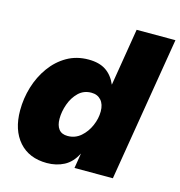

<svg xmlns="http://www.w3.org/2000/svg" viewBox="-109 -825 878 934"><g transform="rotate(15 330.0 -358.5)"><path d="M210 11.7Q120.1 11.7 69.3 -46.1Q18.6 -104 18.6 -202.6Q18.6 -263.2 36.1 -321Q53.7 -378.9 87.4 -425.5Q121.1 -472.2 168.9 -499.8Q216.8 -527.3 277.3 -527.3Q331.1 -527.3 364.7 -504.9Q398.4 -482.4 417 -439H417.5L464.8 -727.5H660.2L540 0H346.7L358.9 -75.2H358.4Q334.5 -28.3 296.1 -8.3Q257.8 11.7 210 11.7ZM273.4 -141.6Q311.5 -141.6 339.6 -166Q367.7 -190.4 383.3 -226.6Q398.9 -262.7 398.9 -298.3Q398.9 -334.5 380.9 -354.7Q362.8 -375 332 -375Q293.5 -375 267.3 -349.6Q241.2 -324.2 227.8 -286.6Q214.4 -249 214.4 -212.9Q214.4 -179.2 229 -160.4Q243.7 -141.6 273.4 -141.6Z"/></g></svg>

Font: Inter Display Black
Style: Italic
Weight: 900
Italic angle: -9.39999°
Designer: Rasmus Andersson
Foundry: rsms
Version: Version 4.000;git-a52131595